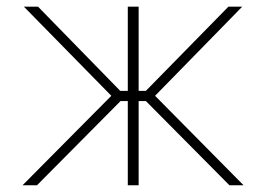

<svg xmlns="http://www.w3.org/2000/svg" viewBox="-20 -550 791 570"><path d="M310.5 -265.6 50.8 -530.3H92.8L336.9 -280.3H359.4V-530.3H391.6V-280.3H413.1L658.2 -530.3H699.2L440.4 -265.6L703.1 0H661.1L413.1 -250H391.6V0H359.4V-250H337.9L89.8 0H46.9Z"/></svg>

Font: Pretendard Thin
Style: Regular
Weight: 100
Designer: Base glyphs from Inter by Rasmus Andersson; Hangeul glyphs from Noto Sans CJK(Source Han Sans) by Jang Soo-young and Kan
Foundry: Kil Hyung-jin
Version: Version 1.309